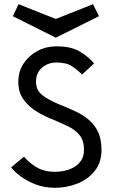

<svg xmlns="http://www.w3.org/2000/svg" viewBox="-20 -886 535 912"><path d="M241 6Q190 6 148 -10.5Q106 -27 76.5 -49.5Q47 -72 33 -91L94 -142Q117 -114 153 -92Q189 -70 241 -70Q278 -70 309.5 -81.5Q341 -93 360 -116Q379 -139 379 -174Q379 -218 358.5 -243.5Q338 -269 305 -285Q272 -301 232 -318Q195 -332 157 -354.5Q119 -377 93 -411.5Q67 -446 67 -498Q67 -547 92.5 -585Q118 -623 159 -644.5Q200 -666 248 -666Q318 -666 359.5 -641Q401 -616 427 -585L370 -532Q349 -553 322.5 -571Q296 -589 248 -589Q207 -589 179 -564Q151 -539 151 -498Q151 -458 180.5 -434.5Q210 -411 264 -389Q302 -374 337.5 -357.5Q373 -341 401 -317.5Q429 -294 445.5 -260Q462 -226 462 -174Q462 -114 430 -74Q398 -34 347.5 -14Q297 6 241 6ZM245 -707 41 -809 68 -866 245 -796 422 -866 450 -809Z"/></svg>

Font: Lil Grotesk Medium
Style: Regular
Weight: 500
Designer: Bastien Sozeau
Foundry: NBR — Bastien Sozeau
Version: Version 3.003; ttfautohint (v1.8.4.7-5d5b);gftools[0.9.33]